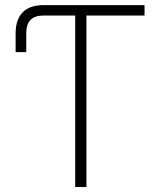

<svg xmlns="http://www.w3.org/2000/svg" viewBox="-20 -748 639 768"><path d="M42.5 -539.6V-614.3Q42.5 -669.9 70.8 -698.7Q99.1 -727.5 153.8 -727.5H205.6V-686H155.3Q119.1 -686 102.1 -668.5Q85 -650.9 85 -613.8V-539.6ZM205.6 -686V-727.5H558.1V-686H325.7V0H280.8V-686Z"/></svg>

Font: Inter 24pt ExtraLight
Style: Regular
Weight: 250
Designer: Rasmus Andersson
Foundry: rsms
Version: Version 4.001;git-66647c0bb